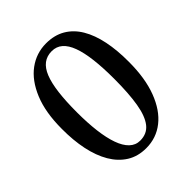

<svg xmlns="http://www.w3.org/2000/svg" viewBox="-212 -875 1008 1008"><g transform="rotate(-45 292.0 -371.0)"><path d="M285 9.5Q223.5 9.5 178 -19Q132.5 -47.5 102.2 -99Q72 -150.5 57.2 -221Q42.5 -291.5 43 -375.5Q43 -498 77.8 -582Q112.5 -666 171 -709Q229.5 -752 302 -752Q363.5 -752 408.8 -725.5Q454 -699 483.5 -649.5Q513 -600 527.2 -530.5Q541.5 -461 541 -375.5Q541 -254 508.2 -167.8Q475.5 -81.5 418 -36Q360.5 9.5 285 9.5ZM291 -41Q341.5 -41 370.2 -77.2Q399 -113.5 411.2 -185.8Q423.5 -258 423.5 -367.5Q423.5 -450.5 416 -513Q408.5 -575.5 393 -617.5Q377.5 -659.5 353 -680.8Q328.5 -702 294 -702Q258 -702 232.5 -682.8Q207 -663.5 191.2 -624Q175.5 -584.5 168 -524Q160.5 -463.5 160.5 -381Q160.5 -303 168.2 -240Q176 -177 191.8 -132.8Q207.5 -88.5 232.2 -64.8Q257 -41 291 -41Z"/></g></svg>

Font: Merriweather 24pt SemiCondensed
Style: Regular
Weight: 400
Width: 4
Designer: Eben Sorkin
Foundry: Eben Sorkin
Version: Version 2.100